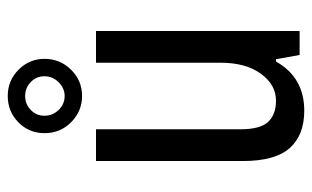

<svg xmlns="http://www.w3.org/2000/svg" viewBox="-175 -619 806 496"><g transform="rotate(-90 228.0 -371.0)"><path d="M324 -659Q324 -619 296 -590.5Q268 -562 228 -562Q189 -562 160.5 -590Q132 -618 132 -659Q132 -699 160 -726.5Q188 -754 228 -754Q268 -754 296 -726Q324 -698 324 -659ZM177 -659Q177 -638 192 -622.5Q207 -607 228 -607Q248 -607 263.5 -622.5Q279 -638 279 -659Q279 -680 264 -694.5Q249 -709 228 -709Q207 -709 192 -694.5Q177 -680 177 -659ZM334 0 323 -61H317Q276 12 190 12Q127 12 93.5 -25.5Q60 -63 60 -147V-526H142V-153Q142 -102 161 -81.5Q180 -61 216 -61Q257 -61 285.5 -100Q314 -139 314 -205V-526H396V0Z"/></g></svg>

Font: Archivo Narrow
Style: Regular
Weight: 400
Designer: Hector Gatti
Foundry: Omnibus-Type
Version: Version 1.003